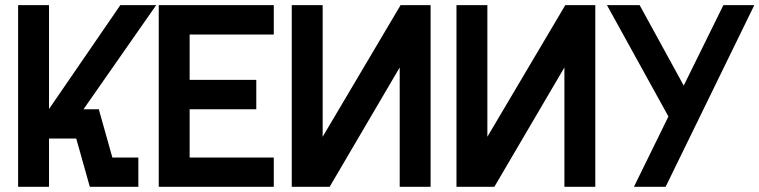

<svg xmlns="http://www.w3.org/2000/svg" viewBox="-20 -720 2927 740"><path d="M49.8 0V-700.2H168.9V-299.8L443.8 -700.2H582L301.8 -298.8H360.8L413.1 -112.8H513.2V0H326.2L273.9 -186H168.9V0Z M591.8 0V-700.2H1035.2V-586.9H710.9V-412.1H967.8V-298.8H710.9V-112.8H1035.2V0Z M1104.5 0V-700.2H1223.6V-192.9L1523.9 -700.2H1639.6V0H1520.5V-460L1250.5 0Z M1739.3 0V-700.2H1858.4V-192.9L2158.7 -700.2H2274.4V0H2155.3V-460L1885.3 0Z M2423.3 0 2556.2 -271 2319.3 -700.2H2445.3L2615.2 -390.1L2768.1 -700.2H2887.2L2545.4 0Z"/></svg>

Font: Cakra Normal
Style: Regular
Weight: 400
Designer: Lucia Kollert, Vojtech Kollert
Foundry: OoM Type
Version: Version 1.000;Glyphs 3.1.1 (3148)